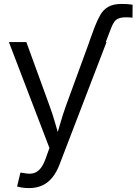

<svg xmlns="http://www.w3.org/2000/svg" viewBox="-20 -755 714 982"><path d="M436 -540 462.9 -613.3Q477.1 -650.9 492.7 -678.2Q508.3 -705.6 533.9 -720.2Q559.6 -734.9 602.5 -734.9Q618.7 -734.9 633.3 -733.9Q647.9 -732.9 658.2 -731L657.7 -664.6Q650.4 -665.5 641.4 -666Q632.3 -666.5 625.5 -666.5Q600.6 -666.5 586.2 -660.4Q571.8 -654.3 563.5 -641.8Q555.2 -629.4 547.9 -610.4L521 -540ZM67.4 198.7 84.5 127.9 101.6 129.9Q127 135.7 147.5 131.8Q168 127.9 184.3 109.9Q200.7 91.8 213.4 56.2L232.9 2L25.4 -540H114.7L232.4 -216.8Q250 -169.4 262.9 -122.8Q275.9 -76.2 289.6 -31.7H261.2Q274.9 -76.2 288.1 -123Q301.3 -169.9 318.4 -216.8L436.5 -540H524.9L284.7 85.9Q269 127 246.6 154.1Q224.1 181.2 194.8 194.1Q165.5 207 128.9 207Q107.9 207 92 204.3Q76.2 201.7 67.4 198.7Z"/></svg>

Font: V-Inter
Style: Regular-375
Weight: 375
Designer: Rasmus Andersson
Foundry: rsms
Version: Version 4.000;git-4146feb